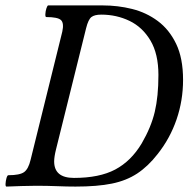

<svg xmlns="http://www.w3.org/2000/svg" viewBox="-22 -686 696 709"><path d="M2 3Q-2 3 -1.5 -7.5Q-1 -18 2 -28.5Q5 -39 9 -39Q51 -39 67 -50.5Q83 -62 91 -96L208 -569Q215 -601 203 -612Q191 -623 149 -623Q145 -623 145.5 -634Q146 -645 149.5 -655.5Q153 -666 156 -666H358Q413 -666 465.5 -653Q518 -640 560.5 -608.5Q603 -577 628.5 -524Q654 -471 654 -391Q654 -315 630 -245Q606 -175 560 -117Q525 -72 485 -45.5Q445 -19 391 -8Q337 3 257 3Q226 3 189 1.5Q152 0 111 0Q87 0 57.5 1Q28 2 2 3ZM251 -29Q345 -29 403.5 -60Q462 -91 501 -156Q536 -216 549.5 -273Q563 -330 563 -409Q563 -487 533.5 -536.5Q504 -586 456 -609Q408 -632 352 -632Q327 -632 315.5 -623Q304 -614 296 -582L185 -135Q178 -107 178 -90Q178 -29 251 -29Z"/></svg>

Font: Junicode Two Beta Condensed Medium
Style: Italic
Weight: 500
Width: 3
Italic angle: -9°
Version: Version 1.053; ttfautohint (v1.8.4)